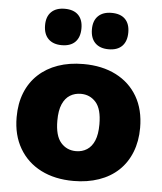

<svg xmlns="http://www.w3.org/2000/svg" viewBox="-53 -783 708 841"><g transform="rotate(5 301.0 -363.0)"><path d="M301 11Q219 11 158 -20Q97 -51 63 -109Q29 -167 29 -246Q29 -306 48 -353.5Q67 -401 103 -434.5Q139 -468 189 -485.5Q239 -503 301 -503Q383 -503 444 -472Q505 -441 538.5 -383.5Q572 -326 572 -246Q572 -187 553 -139Q534 -91 498.5 -57.5Q463 -24 412.5 -6.5Q362 11 301 11ZM301 -120Q328 -120 349 -133.5Q370 -147 381.5 -174.5Q393 -202 393 -246Q393 -313 367 -342.5Q341 -372 301 -372Q274 -372 253 -359Q232 -346 220 -318.5Q208 -291 208 -246Q208 -180 234 -150Q260 -120 301 -120ZM404 -577Q366 -577 345 -598Q324 -619 324 -658Q324 -696 345 -716.5Q366 -737 404 -737Q443 -737 463.5 -716.5Q484 -696 484 -658Q484 -619 463.5 -598Q443 -577 404 -577ZM198 -577Q160 -577 139 -598Q118 -619 118 -658Q118 -696 139 -716.5Q160 -737 198 -737Q237 -737 257.5 -716.5Q278 -696 278 -658Q278 -619 257.5 -598Q237 -577 198 -577Z"/></g></svg>

Font: Nunito ExtraLight Black
Style: Regular
Weight: 900
Version: Version 3.602